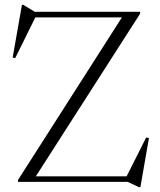

<svg xmlns="http://www.w3.org/2000/svg" viewBox="-20 -754 662 796"><path d="M561 -705V-697.5L122.5 -13.5L112.5 -23H505L586 -184L597.5 -181.5L562 22H556L509.5 0H54.5V-7.5L491.5 -691.5L526 -682H126.5L43 -513L32.5 -515.5L71 -734H76L124.5 -705Z"/></svg>

Font: Newsreader 60pt Light
Style: Regular
Weight: 300
Designer: Hugues Gentile
Foundry: Production Type
Version: Version 1.003